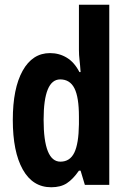

<svg xmlns="http://www.w3.org/2000/svg" viewBox="-20 -780 541 810"><path d="M196 10Q118 10 76 -65Q34 -140 34 -274Q34 -407 75.5 -481.5Q117 -556 191 -556Q230 -556 262 -536.5Q294 -517 315 -476H320Q318 -506 315.5 -527Q313 -548 313 -569V-760H441V0H338L320 -60H313Q288 -24 262 -7Q236 10 196 10ZM235 -98Q275 -98 293.5 -136Q312 -174 313 -256V-288Q313 -370 294 -407.5Q275 -445 234 -445Q164 -445 164 -275Q164 -98 235 -98Z"/></svg>

Font: Noto Sans Gujarati ExtraCondensed
Style: Bold
Weight: 700
Width: 2
Designer: Jelle Bosma - Monotype Design Team, Universal Thirst
Foundry: Monotype Imaging Inc.
Version: Version 2.106; ttfautohint (v1.8.4.7-5d5b)